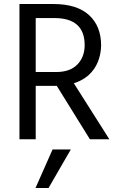

<svg xmlns="http://www.w3.org/2000/svg" viewBox="-20 -694 588 957"><path d="M157 243 242 51H333L222 243ZM158 -604V-335H260Q329 -335 365.5 -372.5Q402 -410 402 -469Q402 -604 251 -604ZM348 -279 525 0H428L263 -266H255H158V0H77V-674H246Q363 -674 423.5 -619Q484 -564 484 -467Q482 -397 447 -348Q412 -299 348 -279Z"/></svg>

Font: Hind Regular
Style: Regular
Weight: 400
Designer: Manushi Parikh, Satya Rajpurohit
Foundry: Indian Type Foundry
Version: Version 1.201;PS 1.0;hotconv 1.0.78;makeotf.lib2.5.61930; tt